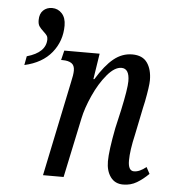

<svg xmlns="http://www.w3.org/2000/svg" viewBox="-52 -760 730 817"><g transform="rotate(5 313.0 -351.0)"><path d="M431 -83Q431 -128 450 -226L468 -305Q488 -398 488 -430Q488 -484 454 -484Q425 -484 393 -446Q361 -408 336.5 -353.5Q312 -299 303 -255L249 0H161L245 -403Q253 -437 253 -455Q253 -477 239.5 -486Q226 -495 202 -495H195L205 -536H356L339 -426H343Q380 -487 416 -516Q452 -545 495 -545Q539 -545 559 -516.5Q579 -488 579 -442Q579 -417 566 -350L560 -323L536 -206Q520 -137 520 -94Q520 -50 545 -50Q569 -50 597 -73L612 -45Q588 -21 562 -5.5Q536 10 504 10Q469 10 450 -16Q431 -42 431 -83ZM48 -498Q129 -521 129 -578Q129 -587 124.5 -593.5Q120 -600 110 -609Q97 -621 91 -630Q85 -639 85 -656Q85 -683 100 -697.5Q115 -712 138 -712Q163 -712 180 -693.5Q197 -675 197 -642Q197 -576 157 -526.5Q117 -477 41 -460Z"/></g></svg>

Font: Noto Serif Cond
Style: Italic
Weight: 400
Width: 3
Italic angle: -12°
Designer: Monotype Design Team
Foundry: Monotype Imaging Inc.
Version: Version 1.001